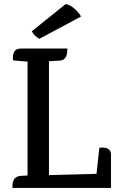

<svg xmlns="http://www.w3.org/2000/svg" viewBox="-20 -921 587 941"><path d="M524 -163V0H41V-8Q41 -55 80 -59L115 -61V-619L44 -625Q38 -683 82 -683H310V-676Q310 -640 289 -628Q281 -624 271 -624L221 -621H220V-63L453 -69L467 -197Q524 -203 524 -163ZM377 -840 173 -731Q147 -744 136 -768L302 -901Q323 -898 345.5 -878Q368 -858 377 -840Z"/></svg>

Font: Karma SemiBold
Style: Regular
Weight: 600
Designer: Joana Correia
Foundry: Indian Type Foundry
Version: Version 1.202;PS 1.0;hotconv 1.0.78;makeotf.lib2.5.61930; tt